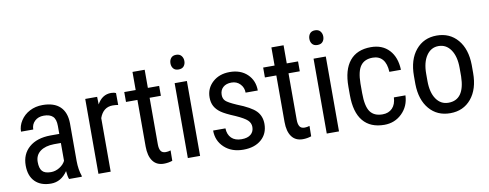

<svg xmlns="http://www.w3.org/2000/svg" viewBox="-62 -1023 3399 1334"><g transform="rotate(-10 1638.0 -356.0)"><path d="M336.4 0Q328.6 -17.1 325.2 -57.6Q279.3 9.8 208 9.8Q136.2 9.8 95.9 -30.5Q55.7 -70.8 55.7 -144Q55.7 -224.6 110.4 -272Q165 -319.3 260.3 -320.3H323.7V-376.5Q323.7 -423.8 302.7 -443.8Q281.7 -463.9 238.8 -463.9Q199.7 -463.9 175.3 -440.7Q150.9 -417.5 150.9 -381.8H64.5Q64.5 -422.4 88.4 -459.2Q112.3 -496.1 152.8 -517.1Q193.4 -538.1 243.2 -538.1Q324.2 -538.1 366.5 -497.8Q408.7 -457.5 409.7 -380.4V-113.8Q410.2 -52.7 426.3 -7.8V0ZM221.2 -68.8Q252.9 -68.8 281.7 -86.4Q310.5 -104 323.7 -130.4V-256.3H274.9Q213.4 -255.4 177.7 -228.8Q142.1 -202.1 142.1 -154.3Q142.1 -109.4 160.2 -89.1Q178.2 -68.8 221.2 -68.8Z M761.7 -447.3Q743.7 -450.7 722.7 -450.7Q656.2 -450.7 629.9 -377.9V0H543.5V-528.3H627.4L628.9 -474.6Q663.6 -538.1 727.1 -538.1Q747.6 -538.1 761.2 -531.2Z M985.4 -656.2V-528.3H1064.9V-458.5H985.4V-130.9Q985.4 -99.6 995.6 -83.5Q1005.9 -67.4 1030.8 -67.4Q1047.9 -67.4 1065.4 -73.2L1064.5 0Q1035.2 9.8 1004.4 9.8Q953.1 9.8 926.3 -26.9Q899.4 -63.5 899.4 -130.4V-458.5H818.8V-528.3H899.4V-656.2Z M1260.7 0H1174.3V-528.3H1260.7ZM1267.6 -668.5Q1267.6 -646.5 1255.4 -631.8Q1243.2 -617.2 1218.3 -617.2Q1193.8 -617.2 1181.6 -631.8Q1169.4 -646.5 1169.4 -668.5Q1169.4 -690.4 1181.6 -705.6Q1193.8 -720.7 1218.3 -720.7Q1242.7 -720.7 1255.1 -705.3Q1267.6 -689.9 1267.6 -668.5Z M1653.3 -135.3Q1653.3 -163.1 1632.3 -183.1Q1611.3 -203.1 1551.3 -230Q1481.4 -258.8 1452.9 -279.3Q1424.3 -299.8 1410.2 -325.9Q1396 -352.1 1396 -388.2Q1396 -452.6 1443.1 -495.4Q1490.2 -538.1 1563.5 -538.1Q1640.6 -538.1 1687.5 -493.2Q1734.4 -448.2 1734.4 -377.9H1648.4Q1648.4 -413.6 1624.5 -438.7Q1600.6 -463.9 1563.5 -463.9Q1525.4 -463.9 1503.7 -444.1Q1481.9 -424.3 1481.9 -391.1Q1481.9 -364.7 1497.8 -348.6Q1513.7 -332.5 1574.2 -306.2Q1670.4 -268.6 1705.1 -232.7Q1739.7 -196.8 1739.7 -141.6Q1739.7 -72.8 1692.4 -31.5Q1645 9.8 1565.4 9.8Q1482.9 9.8 1431.6 -37.6Q1380.4 -85 1380.4 -157.7H1467.3Q1468.8 -113.8 1494.1 -88.9Q1519.5 -64 1565.4 -64Q1608.4 -64 1630.9 -83.3Q1653.3 -102.5 1653.3 -135.3Z M1965.3 -656.2V-528.3H2044.9V-458.5H1965.3V-130.9Q1965.3 -99.6 1975.6 -83.5Q1985.8 -67.4 2010.7 -67.4Q2027.8 -67.4 2045.4 -73.2L2044.4 0Q2015.1 9.8 1984.4 9.8Q1933.1 9.8 1906.2 -26.9Q1879.4 -63.5 1879.4 -130.4V-458.5H1798.8V-528.3H1879.4V-656.2Z M2240.7 0H2154.3V-528.3H2240.7ZM2247.6 -668.5Q2247.6 -646.5 2235.4 -631.8Q2223.1 -617.2 2198.2 -617.2Q2173.8 -617.2 2161.6 -631.8Q2149.4 -646.5 2149.4 -668.5Q2149.4 -690.4 2161.6 -705.6Q2173.8 -720.7 2198.2 -720.7Q2222.7 -720.7 2235.1 -705.3Q2247.6 -689.9 2247.6 -668.5Z M2560.1 -64Q2603 -64 2628.9 -90.6Q2654.8 -117.2 2657.2 -166.5H2738.8Q2735.8 -90.3 2684.8 -40.3Q2633.8 9.8 2560.1 9.8Q2461.9 9.8 2410.4 -52Q2358.9 -113.8 2358.9 -235.8V-293.9Q2358.9 -413.6 2410.2 -475.8Q2461.4 -538.1 2559.6 -538.1Q2640.6 -538.1 2688.2 -486.8Q2735.8 -435.5 2738.8 -346.7H2657.2Q2654.3 -405.3 2629.2 -434.6Q2604 -463.9 2559.6 -463.9Q2502 -463.9 2474.1 -426Q2446.3 -388.2 2445.3 -301.8V-234.4Q2445.3 -141.1 2472.9 -102.5Q2500.5 -64 2560.1 -64Z M2820.3 -288.6Q2820.3 -403.8 2876.2 -470.9Q2932.1 -538.1 3023.9 -538.1Q3115.7 -538.1 3171.6 -472.7Q3227.5 -407.2 3229 -294.4V-238.8Q3229 -124 3173.3 -57.1Q3117.7 9.8 3024.9 9.8Q2933.1 9.8 2877.7 -55.2Q2822.3 -120.1 2820.3 -231ZM2906.7 -238.8Q2906.7 -157.2 2938.7 -110.6Q2970.7 -64 3024.9 -64Q3139.2 -64 3142.6 -229V-288.6Q3142.6 -369.6 3110.4 -416.7Q3078.1 -463.9 3023.9 -463.9Q2970.7 -463.9 2938.7 -416.7Q2906.7 -369.6 2906.7 -289.1Z"/></g></svg>

Font: Roboto Condensed
Style: Regular
Weight: 400
Designer: Google
Version: Version 2.001047; 2015